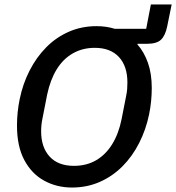

<svg xmlns="http://www.w3.org/2000/svg" viewBox="-20 -827 788 859"><path d="M302 12Q234 12 178 -18.5Q122 -49 89 -110.5Q56 -172 56 -265Q56 -295 59 -324.5Q62 -354 68 -383Q82 -452 112.5 -511.5Q143 -571 187 -615.5Q231 -660 288 -685Q345 -710 412 -710Q456 -710 494 -698H634L655 -807H748L728 -709Q720 -669 701 -650Q682 -631 637 -631H595V-628Q625 -594 642 -545.5Q659 -497 659 -433Q659 -404 656 -374Q653 -344 647 -315Q633 -247 602.5 -187Q572 -127 527.5 -82.5Q483 -38 426 -13Q369 12 302 12ZM311 -85Q367 -85 410 -110Q453 -135 482 -182Q511 -229 524 -294L544 -396Q548 -414 549 -429.5Q550 -445 550 -458Q550 -531 512 -572Q474 -613 404 -613Q349 -613 305.5 -588Q262 -563 233.5 -516.5Q205 -470 191 -404L171 -302Q167 -284 165.5 -268.5Q164 -253 164 -240Q164 -168 202 -126.5Q240 -85 311 -85Z"/></svg>

Font: IBM Plex Sans Medium
Style: Italic
Weight: 500
Italic angle: -11.31°
Designer: Mike Abbink, Paul van der Laan, Pieter van Rosmalen
Foundry: Bold Monday
Version: Version 3.201